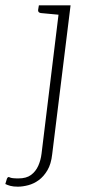

<svg xmlns="http://www.w3.org/2000/svg" viewBox="-99 -516 333 721"><path d="M-32 185Q-49 185 -60 182Q-71 179 -79 175L-73 155Q-69 146 -62.5 150Q-56 154 -30 154Q0 154 17.5 141Q35 128 44.5 107Q54 86 57 61L125 -496H166L97 63Q93 100 79 123.5Q65 147 46.5 160.5Q28 174 7 179.5Q-14 185 -32 185ZM138 -496 129 -460 54 -467Q49 -468 46.5 -470.5Q44 -473 44 -478L47 -496Z"/></svg>

Font: Aleo ExtraLight
Style: Italic
Weight: 250
Italic angle: -7°
Designer: Alessio Laiso
Foundry: Alessio Laiso
Version: Version 2.001;gftools[0.9.29]